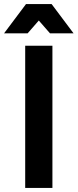

<svg xmlns="http://www.w3.org/2000/svg" viewBox="-38 -925 382 945"><path d="M86 -700H220V0H86ZM324 -761H208L153 -824L98 -761H-18L90 -905H216Z"/></svg>

Font: Gontserrat Medium
Style: Regular
Weight: 500
Designer: Julieta Ulanovsky
Foundry: Julieta Ulanovsky
Version: Version 6.001